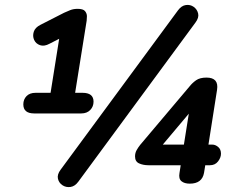

<svg xmlns="http://www.w3.org/2000/svg" viewBox="-20 -744 952 782"><path d="M119 -282Q75 -282 75 -319Q75 -339 88 -352.5Q101 -366 125 -366H186L221 -586L182 -566Q160 -554 143 -560Q126 -566 119 -581.5Q112 -597 117.5 -614.5Q123 -632 145 -643L241 -692Q252 -697 265.5 -702.5Q279 -708 296 -708Q319 -708 326.5 -698.5Q334 -689 334 -678Q334 -667 333 -660L286 -366H316Q361 -366 361 -330Q361 -310 347.5 -296Q334 -282 311 -282ZM299 -4Q285 15 267 17.5Q249 20 234.5 10.5Q220 1 216 -16Q212 -33 227 -53L705 -702Q719 -721 737 -723.5Q755 -726 769 -716Q783 -706 787 -689Q791 -672 776 -652ZM753 4Q731 4 719 -6Q707 -16 711 -39L716 -71H585Q563 -71 546.5 -78.5Q530 -86 530 -107Q530 -121 536.5 -132.5Q543 -144 551 -154L752 -392Q763 -406 778.5 -417Q794 -428 821 -428Q872 -428 864 -378L829 -155H845Q857 -155 868.5 -145.5Q880 -136 880 -118Q880 -102 868 -86.5Q856 -71 835 -71H816L811 -40Q803 4 753 4ZM729 -155 749 -281 643 -155Z"/></svg>

Font: Nunito
Style: Bold Italic
Weight: 700
Italic angle: -9°
Designer: Vernon Adams
Foundry: Vernon Adams
Version: Version 3.601; ttfautohint (v1.8.2.53-6de2)